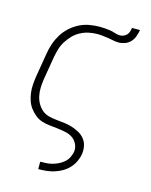

<svg xmlns="http://www.w3.org/2000/svg" viewBox="-117 -639 733 930"><g transform="rotate(15 250.0 -174.0)"><path d="M166 215V178H167Q182 178 197 177Q212 176 227 172Q242 168 256 161Q270 154 282.5 143.5Q295 133 302 118.5Q309 104 312 90Q315 69 306 50.5Q297 32 281 21.5Q265 11 245 7Q225 3 204.5 0.5Q184 -2 163.5 -4Q143 -6 124 -12.5Q105 -19 90 -31.5Q75 -44 63.5 -59.5Q52 -75 45.5 -94Q39 -113 36.5 -133Q34 -153 35.5 -174Q37 -195 40 -215L60 -335Q64 -361 72.5 -386Q81 -411 95 -434Q109 -457 130 -476Q151 -495 175 -507Q199 -519 225 -523.5Q251 -528 276 -528Q289 -528 302.5 -527Q316 -526 329 -524Q342 -522 354.5 -517.5Q367 -513 381 -513Q390 -513 399 -517Q408 -521 414.5 -528Q421 -535 423.5 -544Q426 -553 428 -563H468Q465 -547 459.5 -531Q454 -515 442.5 -502.5Q431 -490 415 -484Q399 -478 383 -478Q369 -478 355.5 -481Q342 -484 328.5 -486Q315 -488 300.5 -489.5Q286 -491 272 -491Q252 -491 231 -486.5Q210 -482 190 -471.5Q170 -461 154.5 -445Q139 -429 127 -410Q115 -391 109 -370.5Q103 -350 99 -329L79 -209Q76 -189 75.5 -168.5Q75 -148 79 -128.5Q83 -109 92.5 -92Q102 -75 116.5 -62.5Q131 -50 150.5 -45Q170 -40 190.5 -38Q211 -36 231 -33.5Q251 -31 270 -25Q289 -19 306 -9.5Q323 0 335 15Q347 30 351 49.5Q355 69 352 90Q349 109 340 128Q331 147 316.5 162.5Q302 178 283.5 188.5Q265 199 245.5 205Q226 211 206.5 213Q187 215 167 215Z"/></g></svg>

Font: Iosevka Term Curly Extralight
Style: Italic
Weight: 200
Italic angle: -9°
Designer: Belleve Invis
Foundry: Belleve Invis
Version: Version 32.3.0